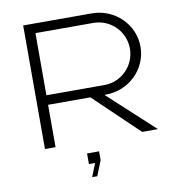

<svg xmlns="http://www.w3.org/2000/svg" viewBox="-95 -785 985 1071"><g transform="rotate(-10 397.0 -250.0)"><path d="M335 125H370L340 200H369L403 115V65H335ZM108 -700V0H168V-240H407.6L658.8 0H748L487.1 -240H496C626.3 -240 732 -343 732 -470C732 -597 626.3 -700 496 -700ZM168 -646H496C593.2 -646 672 -567.2 672 -470C672 -372.8 593.2 -294 496 -294H168Z"/></g></svg>

Font: Resamitz
Style: Regular
Weight: 500
Designer: gluk
Foundry: gluk
Version: Version 0.047